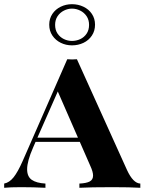

<svg xmlns="http://www.w3.org/2000/svg" viewBox="-31 -891 686 911"><path d="M0 0ZM419.9 -773.9Q419.9 -744.6 405 -722.2Q390.1 -699.7 365 -687.7Q339.8 -675.8 310.5 -675.8Q281.7 -675.8 257.1 -688Q232.4 -700.2 217.5 -722.4Q202.6 -744.6 202.6 -773.9Q202.6 -802.7 217.5 -825Q232.4 -847.2 257.1 -859.1Q281.7 -871.1 310.5 -871.1Q339.8 -871.1 365 -859.1Q390.1 -847.2 405 -825Q419.9 -802.7 419.9 -773.9ZM230.5 -772.9Q230.5 -748.5 242.2 -731.4Q253.9 -714.4 272.2 -705.6Q290.5 -696.8 310.5 -696.8Q331.1 -696.8 349.6 -705.3Q368.2 -713.9 379.9 -731.2Q391.6 -748.5 391.6 -772.9Q391.6 -796.9 379.9 -814.2Q368.2 -831.5 349.4 -840.8Q330.6 -850.1 310.5 -850.1Q291 -850.1 272.5 -840.8Q253.9 -831.5 242.2 -814.2Q230.5 -796.9 230.5 -772.9ZM634.8 -20V0Q587.9 -2.9 503.4 -2.9Q396.5 -2.9 345.7 0V-20Q378.9 -21.5 394.8 -30Q410.6 -38.6 410.6 -58.1Q410.6 -75.7 397.5 -104L347.7 -217.8H137.7L126 -190.9Q97.7 -126.5 97.7 -87.9Q97.7 -53.2 119.6 -37.8Q141.6 -22.5 184.6 -20V0Q127.4 -2.9 69.8 -2.9Q16.6 -2.9 -11.2 0V-20Q13.7 -24.9 33.7 -50Q53.7 -75.2 76.7 -127.4L288.1 -609.9Q303.7 -608.9 311 -608.9Q319.3 -608.9 334 -609.9L571.8 -84Q600.6 -21.5 634.8 -20ZM243.2 -457 146.5 -237.8H338.9Z"/></svg>

Font: TypoPRO Playfair Display SC
Style: Bold
Weight: 700
Designer: Claus Eggers Sørensen
Foundry: Claus Eggers Sørensen
Version: Version 1.004;PS 001.004;hotconv 1.0.70;makeotf.lib2.5.58329